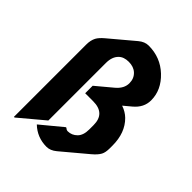

<svg xmlns="http://www.w3.org/2000/svg" viewBox="-214 -868 1010 1010"><g transform="rotate(45 290.5 -363.5)"><path d="M63.5 19.5V-519Q63.5 -550.3 75.2 -572.8Q85 -590.8 109.9 -611.8L244.6 -725.1Q271 -747.1 299.8 -747.1Q387.7 -747.1 449.7 -688.5Q512.7 -628.9 512.7 -552.2Q512.7 -498.5 465.8 -459.5L424.3 -424.8Q458.5 -413.1 481.4 -390.6Q537.1 -335.4 537.1 -240.2V-220.7Q537.1 -189 527.8 -171.9Q517.1 -151.9 490.2 -129.4L351.1 -12.7Q324.2 9.8 295.9 9.8Q226.6 9.8 176.8 -37.6L294.9 -135.3H299.8Q307.1 -127 317.9 -127Q347.2 -127.4 368.9 -148.9Q390.6 -170.4 390.6 -213.9V-246.1Q390.6 -333.5 299.8 -333.5H240.7V-389.2L331.1 -464.8Q368.2 -496.1 368.2 -535.2Q368.2 -570.3 344.7 -592.3Q322.8 -612.8 286.1 -612.8Q249.5 -612.8 229.5 -592.8Q205.1 -568.8 205.1 -523.4V-95.2L68.4 19.5Z"/></g></svg>

Font: Gothica
Style: Bold
Weight: 700
Designer: Wojciech Kalinowski "wmk69" (wmk69@o2.pl)
Foundry: Wojciech Kalinowski "wmk69" (wmk69@o2.pl)
Version: Version 2.1.0; 2021-05-14